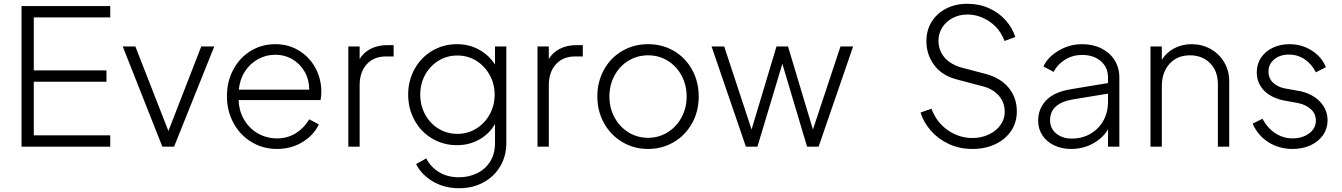

<svg xmlns="http://www.w3.org/2000/svg" viewBox="-20 -777 7111 1017"><path d="M94 -745H564V-685H159V-404H544V-344H159V-60H564V0H94Z M630 -531H697L872 -83L1046 -531H1115L902 0H840Z M1182 -267Q1182 -345 1215.5 -408Q1249 -471 1307.5 -507Q1366 -543 1438 -543Q1509 -543 1564.5 -508.5Q1620 -474 1651 -416.5Q1682 -359 1682 -291Q1682 -268 1678 -247H1244Q1246 -188 1274 -141.5Q1302 -95 1347.5 -69.5Q1393 -44 1447 -44Q1503 -44 1546.5 -71Q1590 -98 1618 -145L1669 -118Q1641 -60 1581.5 -24Q1522 12 1447 12Q1373 12 1312.5 -24.5Q1252 -61 1217 -125Q1182 -189 1182 -267ZM1618 -302Q1618 -354 1594 -396.5Q1570 -439 1529 -463Q1488 -487 1438 -487Q1389 -487 1346.5 -463.5Q1304 -440 1277 -398Q1250 -356 1245 -302Z M1825 -531H1885V-464Q1905 -499 1943.5 -518.5Q1982 -538 2031 -538H2065V-478H2024Q1960 -478 1922.5 -436.5Q1885 -395 1885 -325V0H1825Z M2184 92 2238 62Q2261 108 2306 135Q2351 162 2411 162Q2462 162 2505.5 141.5Q2549 121 2575.5 80Q2602 39 2602 -20V-120Q2571 -67 2518 -37.5Q2465 -8 2401 -8Q2328 -8 2268.5 -43.5Q2209 -79 2175.5 -140.5Q2142 -202 2142 -276Q2142 -349 2175.5 -410.5Q2209 -472 2268.5 -507.5Q2328 -543 2401 -543Q2465 -543 2517.5 -514Q2570 -485 2602 -435V-531H2662V-20Q2662 49 2630 103.5Q2598 158 2541 189Q2484 220 2412 220Q2334 220 2273.5 184.5Q2213 149 2184 92ZM2403 -68Q2458 -68 2503 -96Q2548 -124 2574 -171.5Q2600 -219 2600 -276Q2600 -332 2574 -379.5Q2548 -427 2503 -455Q2458 -483 2403 -483Q2347 -483 2302 -455Q2257 -427 2231.5 -380Q2206 -333 2206 -276Q2206 -219 2231.5 -171.5Q2257 -124 2302 -96Q2347 -68 2403 -68Z M2827 -531H2887V-464Q2907 -499 2945.5 -518.5Q2984 -538 3033 -538H3067V-478H3026Q2962 -478 2924.5 -436.5Q2887 -395 2887 -325V0H2827Z M3144 -266Q3144 -344 3179 -407.5Q3214 -471 3275.5 -507Q3337 -543 3413 -543Q3489 -543 3550 -507Q3611 -471 3646 -407.5Q3681 -344 3681 -266Q3681 -187 3645.5 -123.5Q3610 -60 3548.5 -24Q3487 12 3413 12Q3338 12 3276.5 -24.5Q3215 -61 3179.5 -124.5Q3144 -188 3144 -266ZM3413 -47Q3469 -47 3516 -76Q3563 -105 3590 -155Q3617 -205 3617 -266Q3617 -327 3590 -377Q3563 -427 3516.5 -455.5Q3470 -484 3413 -484Q3356 -484 3309 -455.5Q3262 -427 3235 -377Q3208 -327 3208 -266Q3208 -205 3235 -155Q3262 -105 3309 -76Q3356 -47 3413 -47Z M3749 -531H3816L3961 -91L4093 -531H4154L4286 -91L4432 -531H4499L4316 0H4255L4124 -439L3992 0H3931Z M4856 -181 4914 -201Q4941 -128 5001 -87Q5061 -46 5130 -46Q5179 -46 5218.5 -65Q5258 -84 5280 -115.5Q5302 -147 5302 -184Q5302 -235 5270 -271Q5238 -307 5185 -320L5049 -356Q4970 -376 4928.5 -432Q4887 -488 4887 -559Q4887 -617 4915 -662Q4943 -707 4992.5 -732Q5042 -757 5104 -757Q5166 -757 5218.5 -733.5Q5271 -710 5307 -669.5Q5343 -629 5358 -581L5301 -560Q5276 -626 5221 -663Q5166 -700 5105 -700Q5061 -700 5026 -681.5Q4991 -663 4971 -631.5Q4951 -600 4951 -562Q4951 -510 4983 -472.5Q5015 -435 5077 -418L5199 -386Q5279 -365 5322.5 -312.5Q5366 -260 5366 -187Q5366 -129 5336 -84Q5306 -39 5252.5 -13.5Q5199 12 5131 12Q5062 12 5005.5 -14.5Q4949 -41 4910.5 -85Q4872 -129 4856 -181Z M5479 -138Q5479 -200 5520.5 -244.5Q5562 -289 5650 -304L5849 -337V-367Q5849 -420 5811 -453Q5773 -486 5712 -486Q5663 -486 5622.5 -461.5Q5582 -437 5561 -396L5507 -425Q5530 -475 5587.5 -509Q5645 -543 5712 -543Q5769 -543 5814 -520.5Q5859 -498 5884 -458Q5909 -418 5909 -367V0H5849V-92Q5823 -47 5770.5 -17.5Q5718 12 5653 12Q5604 12 5564 -7Q5524 -26 5501.5 -60Q5479 -94 5479 -138ZM5657 -43Q5713 -43 5757 -69Q5801 -95 5825 -139Q5849 -183 5849 -235V-281L5666 -251Q5542 -231 5542 -140Q5542 -97 5574.5 -70Q5607 -43 5657 -43Z M6074 -531H6134V-460Q6158 -499 6199.5 -521Q6241 -543 6292 -543Q6346 -543 6391.5 -518Q6437 -493 6464 -448Q6491 -403 6491 -347V0H6431V-330Q6431 -401 6389.5 -442.5Q6348 -484 6283 -484Q6215 -484 6174.5 -438.5Q6134 -393 6134 -320V0H6074Z M6615 -122 6667 -148Q6693 -99 6735 -71.5Q6777 -44 6826 -44Q6879 -44 6914.5 -70.5Q6950 -97 6950 -138Q6950 -175 6923 -199Q6896 -223 6856 -231L6774 -246Q6705 -263 6671 -302Q6637 -341 6637 -394Q6637 -438 6660 -472Q6683 -506 6722.5 -524.5Q6762 -543 6810 -543Q6875 -543 6928 -509.5Q6981 -476 7003 -421L6950 -394Q6928 -438 6890.5 -463Q6853 -488 6808 -488Q6760 -488 6729.5 -462.5Q6699 -437 6699 -398Q6699 -362 6723.5 -339Q6748 -316 6784 -309L6873 -293Q6939 -276 6975.5 -234.5Q7012 -193 7012 -139Q7012 -96 6988 -61.5Q6964 -27 6922 -7.5Q6880 12 6827 12Q6755 12 6699 -23.5Q6643 -59 6615 -122Z"/></svg>

Font: Evergrow Sans
Style: Light
Weight: 300
Foundry: 10Web
Version: Version 1.000